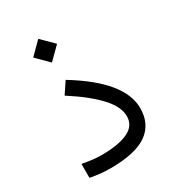

<svg xmlns="http://www.w3.org/2000/svg" viewBox="-165 -777 800 876"><g transform="rotate(-30 235.0 -339.5)"><path d="M107.4 -615.2 169.9 -677.7 232.9 -615.2 169.9 -552.7ZM55.2 -85Q113.3 -73.7 154.8 -73.7Q245.1 -73.7 294.4 -96.9Q343.8 -120.1 343.8 -170.4Q343.8 -220.2 292.5 -275.6Q241.2 -331.1 144.5 -393.1L184.6 -453.1Q300.8 -382.3 357.9 -312Q415 -241.7 415 -171.9Q415 -87.4 353.3 -44.2Q291.5 -1 161.1 -1Q132.8 -1 106 -3.9Q79.1 -6.8 55.2 -11.7Z"/></g></svg>

Font: Vazir Light WOL
Style: Light-WOL
Weight: 300
Designer: Saber Rastikerdar
Foundry: Saber Rastikerdar
Version: Version 30.0.0